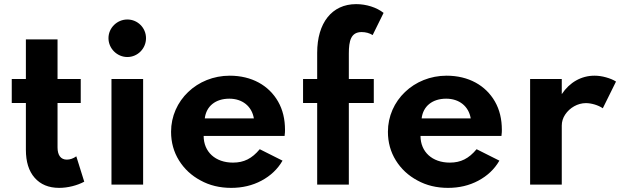

<svg xmlns="http://www.w3.org/2000/svg" viewBox="-20 -895 3007 931"><path d="M267 16C308.5 16 354 4.5 388.5 -14L350 -137C335.5 -126.5 320 -121 304 -121C275.5 -121 259 -141.5 259 -180V-395.5H371.5V-512H259V-704H105.5V-512H37V-395.5H105.5V-169C105.5 -110.5 119.5 -65.5 148 -33C176.5 -0.5 216 16 267 16Z M597.5 -618.5C647.5 -618.5 688 -659.5 688 -710C688 -760 647.5 -800.5 597.5 -800.5C548 -800.5 506 -760 506 -710C506 -659.5 548 -618.5 597.5 -618.5ZM674 0V-512H520.5V0Z M1101 16C1155 16 1204 4.5 1248 -19C1292 -42.5 1326 -74.5 1350 -116L1239.5 -171.5C1201.5 -126 1163 -106.5 1109.5 -106.5C1024.5 -106.5 967.5 -158.5 967.5 -236H1360C1362 -253.5 1362 -256.5 1362 -265C1362 -317.5 1351 -363 1328.5 -402.5C1283.5 -481 1200.5 -528 1094 -528C935.5 -528 809.5 -407.5 809.5 -256C809.5 -204.5 822.5 -158 848 -117C873.5 -76 908.5 -43.5 952.5 -20C996 4 1045.5 16 1101 16ZM973 -321C980 -380 1025 -416.5 1092 -416.5C1155 -416.5 1201 -380 1211 -321Z M1671.5 0V-395.5H1792.5V-512H1671.5V-635.5C1671.5 -697 1681.5 -739.5 1733.5 -739.5C1753.5 -739.5 1771.5 -734.5 1787 -725L1840 -832.5C1806.5 -859 1756.5 -875 1707 -875C1589 -875 1518 -783.5 1518 -639V-512H1449.5V-395.5H1518V0Z M2152.5 16C2206.5 16 2255.5 4.5 2299.5 -19C2343.5 -42.5 2377.5 -74.5 2401.5 -116L2291 -171.5C2253 -126 2214.5 -106.5 2161 -106.5C2076 -106.5 2019 -158.5 2019 -236H2411.5C2413.5 -253.5 2413.5 -256.5 2413.5 -265C2413.5 -317.5 2402.5 -363 2380 -402.5C2335 -481 2252 -528 2145.5 -528C1987 -528 1861 -407.5 1861 -256C1861 -204.5 1874 -158 1899.5 -117C1925 -76 1960 -43.5 2004 -20C2047.5 4 2097 16 2152.5 16ZM2024.5 -321C2031.5 -380 2076.5 -416.5 2143.5 -416.5C2206.5 -416.5 2252.5 -380 2262.5 -321Z M2704 0V-286C2704 -305 2709.5 -323 2720.5 -339.5C2742.5 -372.5 2781 -395 2821 -395C2847 -395 2880.5 -385.5 2903 -370L2967 -499.5C2954 -508 2938 -514.5 2918.5 -520C2899 -525.5 2880.5 -528 2862.5 -528C2799 -528 2742 -496 2704 -438.5V-512H2550.5V0Z"/></svg>

Font: Spartan
Style: Bold
Weight: 700
Designer: Matt Bailey, Mirko Velimirovic
Foundry: Matt Bailey
Version: Version 1.003